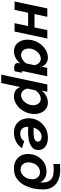

<svg xmlns="http://www.w3.org/2000/svg" viewBox="1024 -1794 983 3071"><g transform="rotate(90 1515.5 -258.5)"><path d="M4 0 115 -524H249L205 -319H419L462 -524H596L485 0H351L397 -217H184L138 0Z M801 10Q743 10 701.5 -18.5Q660 -47 637.5 -95.5Q615 -144 615 -205Q615 -270 638 -329Q661 -388 701.5 -434Q742 -480 793.5 -506.5Q845 -533 902 -533Q956 -533 993.5 -504.5Q1031 -476 1046 -432L1066 -522H1200L1122 -154Q1119 -142 1119 -136Q1119 -115 1143 -114L1119 0Q1101 3 1087.5 5Q1074 7 1064 7Q1028 7 1008 -8Q988 -23 988 -53Q988 -66 994 -91Q956 -42 904 -16Q852 10 801 10ZM861 -104Q896 -104 935 -129Q974 -154 996 -192L1022 -317Q1016 -361 986.5 -390Q957 -419 920 -419Q877 -419 839.5 -391Q802 -363 779 -318.5Q756 -274 756 -226Q756 -174 784 -139Q812 -104 861 -104Z M1331 -524H1448L1429 -434Q1466 -480 1515 -506.5Q1564 -533 1621 -533Q1677 -533 1718 -504Q1759 -475 1781 -426.5Q1803 -378 1803 -318Q1803 -253 1780.5 -194Q1758 -135 1718 -89Q1678 -43 1627 -16.5Q1576 10 1520 10Q1463 10 1425 -18Q1387 -46 1373 -92L1308 213H1174ZM1500 -104Q1543 -104 1580 -132Q1617 -160 1640 -204.5Q1663 -249 1663 -296Q1663 -349 1635 -384Q1607 -419 1559 -419Q1524 -419 1485 -394Q1446 -369 1424 -331L1397 -208Q1405 -164 1433 -134Q1461 -104 1500 -104Z M2099 10Q2025 10 1973 -23Q1921 -56 1895 -112.5Q1869 -169 1872 -240Q1874 -301 1898.5 -354Q1923 -407 1965 -447.5Q2007 -488 2063 -510.5Q2119 -533 2184 -533Q2266 -533 2321.5 -495.5Q2377 -458 2379 -387Q2382 -304 2309.5 -260Q2237 -216 2086 -216Q2047 -216 2007 -218Q2006 -159 2034.5 -125Q2063 -91 2118 -91Q2155 -91 2180 -103.5Q2205 -116 2220 -131Q2235 -146 2239 -154L2350 -119Q2341 -104 2321.5 -82.5Q2302 -61 2271.5 -40Q2241 -19 2198 -4.5Q2155 10 2099 10ZM2165 -433Q2117 -433 2078 -397.5Q2039 -362 2021 -305Q2051 -304 2081 -304Q2176 -304 2211.5 -322.5Q2247 -341 2245 -376Q2244 -403 2221.5 -418Q2199 -433 2165 -433Z M2679 10Q2592 10 2536.5 -27.5Q2481 -65 2458.5 -126Q2436 -187 2446 -258Q2455 -327 2492 -384.5Q2529 -442 2588 -476.5Q2647 -511 2722 -511Q2788 -511 2833.5 -482Q2879 -453 2897 -407Q2903 -484 2885 -531.5Q2867 -579 2823 -601Q2786 -621 2730.5 -625Q2675 -629 2603 -621V-725Q2687 -735 2761 -726Q2835 -717 2890 -685Q2946 -652 2978 -595.5Q3010 -539 3010 -456Q3010 -380 2996 -309.5Q2982 -239 2951 -174Q2914 -95 2846.5 -42.5Q2779 10 2679 10ZM2691 -96Q2728 -96 2761 -116Q2794 -136 2816.5 -171Q2839 -206 2845 -251Q2855 -319 2823 -363Q2791 -407 2734 -407Q2677 -407 2633 -364Q2589 -321 2579 -250Q2570 -183 2602 -139.5Q2634 -96 2691 -96Z"/></g></svg>

Font: Raleway
Style: Bold Italic
Weight: 700
Italic angle: -12°
Designer: Matt McInerney, Pablo Impallari, Rodrigo Fuenzalida
Foundry: Matt McInerney, Pablo Impallari, Rodrigo Fuenzalida
Version: Version 4.101;RELEASE